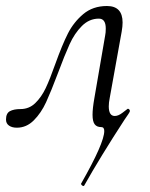

<svg xmlns="http://www.w3.org/2000/svg" viewBox="-33 -416 499 639"><path d="M244 203Q242 203 239 200Q236 197 237 195Q314 60 314 20Q314 7 304 7Q289 7 282 -2.5Q275 -12 275 -34Q275 -55 281 -89L317 -298Q319 -307 319 -321Q319 -354 296 -354Q264 -354 239.5 -329.5Q215 -305 198.5 -268.5Q182 -232 160 -173Q137 -112 120.5 -76Q104 -40 79.5 -15.5Q55 9 23 9Q7 9 -3 2Q-13 -5 -13 -18Q-13 -39 0 -46Q13 -53 35 -53Q64 -53 84.5 -73Q105 -93 119 -122.5Q133 -152 151 -203Q174 -267 193 -304.5Q212 -342 244 -369Q276 -396 323 -396Q375 -396 375 -341Q375 -328 372 -311L332 -89Q329 -74 329 -62Q329 -30 349 -30Q361 -30 375 -41Q389 -52 392 -54H393Q395 -54 397.5 -51.5Q400 -49 399 -45Q398 -41 381 -17Q301 106 247 202Q246 203 244 203Z"/></svg>

Font: Cormorant Garamond
Style: Italic
Weight: 400
Italic angle: -10°
Designer: Christian Thalmann (Catharsis Fonts)
Foundry: Catharsis Fonts
Version: Version 4.000